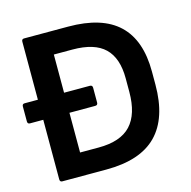

<svg xmlns="http://www.w3.org/2000/svg" viewBox="-98 -752 845 850"><g transform="rotate(-15 324.5 -327.5)"><path d="M85 0Q74 0 74 -12V-285H13Q2 -285 2 -297V-365Q2 -377 13 -377H74V-643Q74 -655 85 -655H287Q442 -655 518 -583Q594 -511 594 -367V-307Q594 -154 518.5 -77Q443 0 287 0ZM194 -103H279Q380 -103 427 -153.5Q474 -204 474 -306V-368Q474 -461 427 -506.5Q380 -552 279 -552H194V-377H312Q324 -377 324 -365V-297Q324 -285 312 -285H194Z"/></g></svg>

Font: Sofia Sans
Style: Bold
Weight: 700
Designer: Botio Nikoltchev, Ani Petrova
Foundry: lettersoup
Version: Version 4.100; ttfautohint (v1.8.4.7-5d5b)